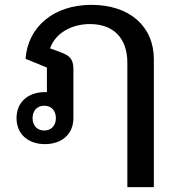

<svg xmlns="http://www.w3.org/2000/svg" viewBox="-20 -581 744 790"><path d="M504 189H613V-337C613 -473 513 -561 356 -561C201 -561 95 -471 85 -339L173 -303V-202H165C96 -202 48 -161 48 -95C48 -29 96 12 165 12C234 12 282 -29 282 -95V-297C282 -341 263 -353 232 -365L186 -382C206 -441 270 -482 350 -482C447 -482 504 -424 504 -323ZM162 -44C133 -44 114 -64 114 -95C114 -126 133 -146 162 -146C191 -146 210 -126 210 -95C210 -64 191 -44 162 -44Z"/></svg>

Font: IBM Plex Thai Looped Medium
Style: Regular
Weight: 500
Designer: Mike Abbink, Paul van der Laan, Pieter van Rosmalen, Ben Mitchell, Mark Frömberg
Foundry: Bold Monday
Version: Version 1.0